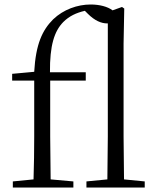

<svg xmlns="http://www.w3.org/2000/svg" viewBox="-20 -833 697 853"><path d="M456 0H623V-27L531 -36L529 -227V-639L532 -795L522 -802L480 -787C458 -804 421 -813 383 -813C324 -813 262 -791 216 -747C168 -699 139 -637 132 -514L34 -505V-475H132V-227C132 -164 131 -99 129 -36L37 -27V0H306V-27L205 -36L203 -227V-475H361V-512H202C201 -631 221 -694 261 -735C288 -762 319 -776 357 -785L370 -772C401 -741 430 -729 456 -729H459V-227L457 -36L364 -27V0Z"/></svg>

Font: Noto Serif HK Light
Style: Regular
Weight: 300
Designer: Ryoko NISHIZUKA 西塚涼子 (kana & ideographs); Frank Grießhammer (Latin, Greek & Cyrillic); Wenlong ZHANG 张文龙 (bopomofo); San
Foundry: Adobe
Version: Version 2.001;hotconv 1.1.0;makeotfexe 2.6.0